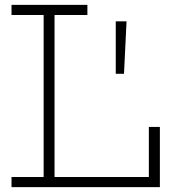

<svg xmlns="http://www.w3.org/2000/svg" viewBox="-20 -772 703 792"><path d="M27.5 -710V-752H340.5V-710H205V-42H612.5V0H27.5V-42H160V-710ZM639.5 -248.5V0H594V-248.5ZM457.5 -684H502L491.5 -467.5H457.5Z"/></svg>

Font: Hepta Slab Light
Style: Regular
Weight: 300
Designer: Michael LaGattuta
Foundry: Michael LaGattuta
Version: Version 1.102